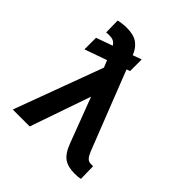

<svg xmlns="http://www.w3.org/2000/svg" viewBox="-204 -888 1037 1037"><g transform="rotate(45 314.5 -369.5)"><path d="M171.9 -747.9Q225.9 -747.9 255.1 -726.2Q284.4 -704.5 299 -665.5L349.4 -683.6V-594.8L329.5 -587.7L506.7 -136Q515.6 -114 526.5 -102.1Q537.3 -90.2 555 -90.2H571.7L573.5 4.3Q556.8 8.9 528.1 8.9Q476.6 8.9 446.4 -13Q416.2 -34.8 394.5 -94.5L298.3 -348.4L177.6 0H48.3L236.5 -508.2L219.8 -548.7L92.3 -503.6V-592L186.4 -625.7Q177.2 -640.6 164.8 -646.5Q152.3 -652.3 135.7 -652.3Q130.7 -652.3 123.6 -652.2Q116.5 -652 110.4 -650.9L109 -740.4Q119.7 -743.6 138.7 -745.7Q157.7 -747.9 171.9 -747.9Z"/></g></svg>

Font: Interface Medium
Style: Regular
Weight: 500
Designer: Rasmus Andersson
Foundry: rsms
Version: Version 1.8